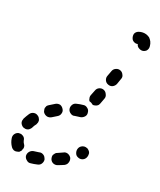

<svg xmlns="http://www.w3.org/2000/svg" viewBox="-101 -592 575 692"><g transform="rotate(15 186.5 -246.0)"><path d="M118 24Q124 16 123 7Q122 3 120 -1Q118 -5 114 -8Q110 -11 106 -12Q102 -13 97 -12Q86 -11 77 -11Q68 -10 62 -4Q55 3 55 13Q56 22 63 28Q69 35 79 34Q90 34 103 32Q113 31 118 24ZM210 -4Q214 -13 211 -22Q207 -30 199 -34Q190 -38 182 -34Q172 -31 162 -27Q157 -26 154 -23Q151 -20 148 -16Q146 -12 146 -8Q146 -3 147 1Q150 10 158 14Q167 18 175 15Q187 12 198 8Q207 4 210 -4ZM20 6Q16 7 12 6Q7 5 4 2Q0 -1 -2 -5Q-10 -19 -11 -35Q-12 -45 -6 -52Q0 -59 9 -60Q13 -60 18 -59Q22 -57 25 -55Q29 -52 31 -48Q33 -44 33 -39Q34 -32 37 -27Q39 -24 40 -20Q40 -16 40 -12Q37 -8 36 -3Q35 -3 35 -2Q34 0 32 1Q31 2 29 4Q25 6 20 6ZM272 -51Q273 -55 271 -60Q269 -64 266 -67Q263 -71 259 -72Q251 -76 242 -73Q233 -70 229 -62Q229 -62 229 -62Q225 -54 227 -45Q229 -35 237 -31Q245 -26 254 -28Q263 -30 268 -38Q269 -40 270 -42Q272 -47 272 -51ZM9 -107Q8 -102 9 -98Q10 -94 13 -90Q15 -87 19 -84Q23 -82 27 -81Q32 -80 36 -81Q41 -82 44 -85Q48 -88 50 -91Q55 -100 62 -107Q64 -111 66 -115Q67 -119 67 -124Q66 -128 64 -132Q62 -136 58 -139Q51 -145 42 -144Q33 -143 27 -136Q19 -126 12 -115Q10 -111 9 -107ZM80 -180Q78 -176 76 -172Q75 -168 76 -163Q76 -159 78 -155Q83 -147 92 -144Q101 -142 109 -146Q118 -151 127 -155Q136 -159 139 -167Q143 -176 139 -184Q135 -193 127 -197Q118 -200 109 -196Q98 -191 87 -185Q83 -183 80 -180ZM168 -208Q162 -200 163 -191Q164 -182 172 -176Q179 -170 188 -172Q199 -173 209 -173Q218 -174 225 -181Q231 -187 230 -197Q230 -206 223 -212Q216 -219 207 -218Q195 -218 183 -216Q173 -215 168 -208ZM222 -250Q222 -255 224 -259L234 -279Q238 -288 247 -291Q256 -294 264 -290Q272 -286 275 -277Q279 -268 275 -260L265 -239Q263 -235 260 -232Q256 -229 252 -228Q249 -227 246 -227Q243 -227 240 -227Q239 -228 238 -229Q233 -234 225 -237Q225 -238 224 -239Q224 -241 223 -242Q222 -246 222 -250ZM263 -325Q266 -316 275 -312Q283 -308 292 -311Q301 -315 305 -323L314 -343Q319 -352 315 -360Q312 -369 304 -373Q296 -377 287 -374Q278 -371 274 -363L264 -342Q260 -334 263 -325ZM326 -484Q319 -488 317 -495Q314 -504 317 -513Q321 -521 330 -524Q337 -526 344 -526Q352 -526 360 -523Q367 -520 373 -515Q378 -509 381 -502Q384 -494 384 -486Q384 -484 384 -483Q384 -474 377 -467Q369 -461 360 -462Q353 -463 347 -468Q341 -473 340 -481Q332 -480 326 -484Z"/></g></svg>

Font: FRB American Cursive Dashed Extrabold
Style: Bold Italic
Weight: 800
Italic angle: -25°
Version: Version 2.0;Modular Font Editor K font №1